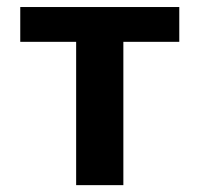

<svg xmlns="http://www.w3.org/2000/svg" viewBox="-20 -540 582 560"><path d="M502.9 -418H339.8V0H202.1V-418H39.1V-519.5H502.9Z"/></svg>

Font: Mgen+ 1c bold
Style: Bold
Weight: 700
Designer: [Source Han Sans]
Ryoko NISHIZUKA  (kana & ideographs); Paul D. Hunt (Latin, Greek & Cyrillic); Wenlong ZHANG  (bopomofo
Version: Version 1.059.20150602